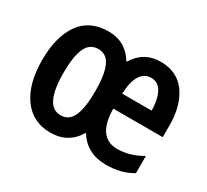

<svg xmlns="http://www.w3.org/2000/svg" viewBox="-117 -734 999 925"><g transform="rotate(30 382.5 -271.5)"><path d="M539 -552Q631 -552 679.5 -485Q728 -418 728 -308V-242H453Q455 -83 566 -83Q635 -83 703 -123V-27Q670 -8 635 1Q600 10 555 10Q451 10 397 -75Q347 10 247 10Q149 10 94 -66Q39 -142 39 -273Q39 -404 92 -478.5Q145 -553 249 -553Q344 -553 395 -469Q445 -552 539 -552ZM538 -462Q501 -462 479 -429Q457 -396 454 -326H618Q617 -387 597.5 -424.5Q578 -462 538 -462ZM248 -455Q201 -455 180 -409.5Q159 -364 159 -272Q159 -87 248 -87Q295 -87 315.5 -133Q336 -179 336 -272Q336 -364 315 -409.5Q294 -455 248 -455Z"/></g></svg>

Font: Avrile Sans Condensed SemiBold
Style: Regular
Weight: 600
Width: 3
Designer: Monotype Design Team
Foundry: Monotype Imaging Inc.
Version: Version 2.001;September 10, 2019;FontCreator 11.5.0.2425 64-